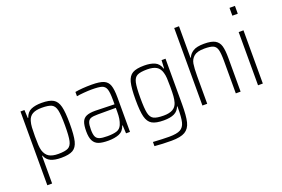

<svg xmlns="http://www.w3.org/2000/svg" viewBox="-118 -1134 2541 1729"><g transform="rotate(-20 1152.5 -270.0)"><path d="M84 -510H122L126 -432H130Q147 -483 187 -500.5Q227 -518 288 -518Q363 -518 399.5 -496.5Q436 -475 450 -420.5Q464 -366 464 -255Q464 -144 450.5 -89.5Q437 -35 400 -13.5Q363 8 288 8Q225 8 187.5 -9.5Q150 -27 134 -69H130V197H84ZM418 -255Q418 -357 408 -401.5Q398 -446 369 -461Q340 -476 274 -476Q218 -476 186 -458Q154 -440 142 -399Q134 -372 132 -339.5Q130 -307 130 -255Q130 -203 132 -171.5Q134 -140 140 -119Q154 -73 186 -53.5Q218 -34 274 -34Q340 -34 369 -49Q398 -64 408 -108.5Q418 -153 418 -255Z M579 -139Q579 -196 591 -227.5Q603 -259 633 -272.5Q663 -286 718 -286Q749 -286 902 -281V-323Q902 -396 891 -427Q880 -458 851 -467.5Q822 -477 753 -477Q722 -477 679 -473.5Q636 -470 609 -465V-506Q674 -518 768 -518Q845 -518 882.5 -502Q920 -486 934 -446.5Q948 -407 948 -328V0H910L906 -78H902Q885 -26 842 -9Q799 8 739 8Q681 8 647 -4Q613 -16 596 -48Q579 -80 579 -139ZM882 -89Q893 -115 897.5 -143Q902 -171 902 -209V-247H730Q685 -247 663.5 -239.5Q642 -232 633 -209.5Q624 -187 624 -140Q624 -95 634 -72.5Q644 -50 669.5 -41.5Q695 -33 746 -33Q800 -33 833.5 -43.5Q867 -54 882 -89Z M1111 196V156Q1205 162 1265 162Q1339 162 1372.5 143.5Q1406 125 1417 80.5Q1428 36 1428 -57V-70H1424Q1409 -29 1371.5 -11Q1334 7 1271 7Q1196 7 1159 -14.5Q1122 -36 1108 -90.5Q1094 -145 1094 -255Q1094 -366 1108 -420.5Q1122 -475 1159 -496.5Q1196 -518 1271 -518Q1331 -518 1371 -500.5Q1411 -483 1428 -432H1432L1436 -510H1474V-74Q1474 38 1460 95Q1446 152 1403.5 177.5Q1361 203 1273 203Q1185 203 1111 196ZM1415 -109Q1423 -136 1425.5 -168.5Q1428 -201 1428 -255Q1428 -311 1426 -341Q1424 -371 1417 -394Q1405 -438 1373 -457Q1341 -476 1285 -476Q1219 -476 1189.5 -461Q1160 -446 1150 -401.5Q1140 -357 1140 -255Q1140 -153 1150 -108.5Q1160 -64 1189.5 -49Q1219 -34 1285 -34Q1339 -34 1371 -52Q1403 -70 1415 -109Z M1642 -743H1688V-441H1692Q1705 -474 1739.5 -496Q1774 -518 1845 -518Q1915 -518 1949.5 -498.5Q1984 -479 1996 -438.5Q2008 -398 2008 -321V0H1962V-309Q1962 -385 1952.5 -419Q1943 -453 1916.5 -464.5Q1890 -476 1832 -476Q1764 -476 1733 -450Q1702 -424 1695 -382.5Q1688 -341 1688 -264V0H1642Z M2172 -668V-743H2224V-668ZM2175 0V-510H2221V0Z"/></g></svg>

Font: Saira Semi Condensed ExtraLight
Style: Regular
Weight: 200
Width: 4
Designer: Hector Gatti with collaboration of the Omnibus-Type team
Foundry: Omnibus-Type
Version: Version 1.001; ttfautohint (v1.8)